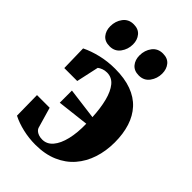

<svg xmlns="http://www.w3.org/2000/svg" viewBox="-228 -853 960 960"><g transform="rotate(45 251.5 -373.0)"><path d="M209.5 13.5Q163.5 13.5 119.8 3.2Q76 -7 42 -24.5L40 -168H129.5L161.5 -57.5Q163.5 -51 170.5 -44.2Q177.5 -37.5 189.2 -33.2Q201 -29 215.5 -29Q248.5 -29 271.2 -55.8Q294 -82.5 305.5 -130.5Q317 -178.5 315.5 -241L147.5 -221.5V-307.5L314 -286Q311 -346.5 299 -393.8Q287 -441 264.8 -468.2Q242.5 -495.5 208 -495.5Q192.5 -495.5 179.5 -490.5Q166.5 -485.5 158.5 -479L132.5 -360H41L38 -496Q75.5 -514.5 123.2 -526Q171 -537.5 223.5 -537.5Q290.5 -537.5 339.5 -519.5Q388.5 -501.5 420 -467.2Q451.5 -433 467 -384.5Q482.5 -336 482.5 -275.5Q482.5 -214.5 465.2 -162Q448 -109.5 413.8 -70Q379.5 -30.5 328.2 -8.5Q277 13.5 209.5 13.5ZM123.5 -597Q90 -597 72.8 -618Q55.5 -639 55.5 -670.5Q55.5 -707 75.8 -733.8Q96 -760.5 131.5 -760.5H132.5Q165.5 -760.5 183 -739.2Q200.5 -718 200.5 -686.5Q200.5 -652 180.5 -624.5Q160.5 -597 124.5 -597ZM330 -597Q297 -597 279.5 -618Q262 -639 262 -670.5Q262 -707 282.2 -733.8Q302.5 -760.5 338.5 -760.5H339Q372.5 -760.5 389.8 -739.2Q407 -718 407 -686.5Q407 -652 387 -624.5Q367 -597 331 -597Z"/></g></svg>

Font: Merriweather 96pt ExtraBold
Style: Regular
Weight: 800
Version: Version 2.100